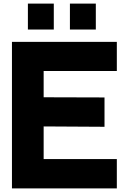

<svg xmlns="http://www.w3.org/2000/svg" viewBox="-20 -1040 681 1060"><path d="M277 -877H134V-1020H277ZM509 -877H366V-1020H509ZM625 -648H221V-503L557 -502V-340L221 -342V-162H625V0H46V-809H625Z"/></svg>

Font: Neutral Face
Style: Bold
Weight: 700
Designer: Vadym Aksieiev
Version: Version 1.039;Fontself Maker 3.5.7